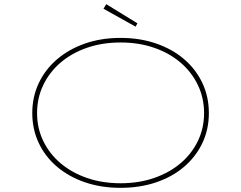

<svg xmlns="http://www.w3.org/2000/svg" viewBox="-20 -892 1158 922"><path d="M559 10Q465 10 387 -17Q309 -44 252.5 -92.5Q196 -141 165.5 -206.5Q135 -272 135 -349Q135 -426 165.5 -491.5Q196 -557 252.5 -606Q309 -655 387 -682.5Q465 -710 559 -710Q652 -710 730 -683Q808 -656 864.5 -607.5Q921 -559 952 -493Q983 -427 983 -349Q983 -271 952 -205.5Q921 -140 864.5 -91.5Q808 -43 730 -16.5Q652 10 559 10ZM559 -12Q647 -12 720.5 -37.5Q794 -63 847.5 -108.5Q901 -154 930.5 -215.5Q960 -277 960 -349Q960 -421 930.5 -483Q901 -545 847.5 -591Q794 -637 720.5 -662.5Q647 -688 559 -688Q471 -688 397.5 -662.5Q324 -637 270.5 -591Q217 -545 187.5 -483Q158 -421 158 -349Q158 -277 187.5 -215.5Q217 -154 270.5 -108.5Q324 -63 397.5 -37.5Q471 -12 559 -12ZM631 -764 477 -850 490 -872 640 -780Z"/></svg>

Font: Lexend Zetta Thin
Style: Regular
Weight: 250
Version: Version 1.007